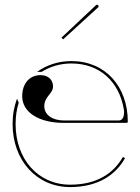

<svg xmlns="http://www.w3.org/2000/svg" viewBox="-20 -777 585 800"><path d="M236 -620 243 -613 389.5 -747C392.5 -750 390 -754 388.5 -755.5C387 -757 383 -758.5 380 -755.5ZM277.5 -522.5C223 -522.5 174 -506 134.5 -477.5H153.5C189 -500 231.5 -512.5 277.5 -512.5C396.5 -512.5 476 -435.5 495.5 -324C496.5 -319.5 497 -314.5 497 -309C497 -292.5 492 -275 474.5 -275H247C197.5 -275 164.5 -299 164.5 -334.5C164.5 -375 201 -386 201 -417C201 -445 180 -464 149 -464C103 -464 72.5 -429 72.5 -376C72.5 -309.5 141.5 -265 245.5 -265H507.5C509.5 -265 512.5 -266.5 512.5 -270C512.5 -415 420.5 -522.5 277.5 -522.5ZM51 -366C39 -334 32.5 -300 32.5 -260C32.5 -109.5 132 2.5 272.5 2.5C388.5 2.5 462 -48.5 501 -118L492 -123C454.5 -56.5 385.5 -7.5 272.5 -7.5C138.5 -7.5 45 -114 45 -260C45 -293 49.5 -322 58 -349Z"/></svg>

Font: ZnikomitNo24
Style: Regular
Weight: 500
Designer: gluk
Foundry: gluk
Version: Version 0.55